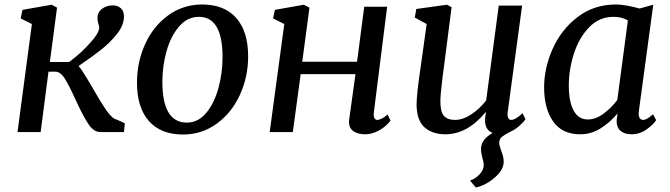

<svg xmlns="http://www.w3.org/2000/svg" viewBox="-20 -588 2985 855"><path d="M391 -408Q402 -420 411 -435Q420 -450 422 -463Q422 -470 418 -482.5Q414 -495 414 -507Q414 -533 434 -548.5Q454 -564 482 -564Q504 -564 518 -551.5Q532 -539 532 -515Q532 -476 501.5 -437.5Q471 -399 432 -368Q393 -337 330 -294Q346 -275 367 -239.5Q388 -204 392 -197Q429 -132 454.5 -95.5Q480 -59 501 -55L536 -39L532 0H426Q397 0 373 -36.5Q349 -73 317 -143Q288 -207 268.5 -238Q249 -269 226 -269H196L161 0H58L122 -481L72 -506L80 -544L210 -567L234 -554L202 -312H288Q319 -335 342 -356.5Q365 -378 391 -408Z M1085 -337Q1085 -246 1048.5 -166Q1012 -86 945.5 -37.5Q879 11 795 11Q696 11 643 -49Q590 -109 590 -220Q590 -312 626.5 -392Q663 -472 729.5 -520Q796 -568 880 -568Q979 -568 1032 -508Q1085 -448 1085 -337ZM703 -224Q703 -42 812 -42Q863 -42 899 -86Q935 -130 953 -197Q971 -264 971 -333Q971 -513 866 -513Q814 -513 777 -469.5Q740 -426 721.5 -359.5Q703 -293 703 -224Z M1644 -79Q1644 -67 1648.5 -60.5Q1653 -54 1659 -54Q1678 -54 1706 -78L1719 -51Q1713 -42 1697 -27.5Q1681 -13 1656.5 -1.5Q1632 10 1605 10Q1573 10 1553.5 -4Q1534 -18 1534 -45L1535 -56L1563 -258H1319L1284 0H1181L1246 -481L1196 -506L1204 -544L1333 -567L1358 -554L1326 -313H1570L1602 -558H1704L1645 -89Z M1951 -247Q1941 -165 1941 -137Q1941 -90 1957 -72Q1973 -54 2006 -54Q2042 -54 2080 -79.5Q2118 -105 2145 -141L2201 -563H2305L2241 -90L2240 -79Q2240 -67 2244.5 -60.5Q2249 -54 2256 -54Q2276 -54 2307 -84L2320 -57Q2313 -46 2294.5 -29Q2276 -12 2252 -1Q2228 11 2215.5 21Q2203 31 2203 48Q2203 57 2211 81Q2223 109 2223 132Q2223 168 2183.5 202.5Q2144 237 2099 247L2073 216Q2096 209 2115 189Q2134 169 2134 147Q2134 133 2128 115Q2122 93 2122 75Q2122 33 2174 4Q2140 -9 2140 -52Q2140 -70 2144 -87L2142 -88Q2061 10 1963 10Q1906 10 1871 -20.5Q1836 -51 1835 -121Q1835 -168 1854 -295L1880 -481L1827 -510L1834 -548L1970 -567L1991 -556L1957 -291Z M2824 -83Q2824 -68 2829.5 -61Q2835 -54 2844 -54Q2860 -54 2888 -79L2902 -53Q2891 -35 2860.5 -12.5Q2830 10 2792 10Q2761 10 2743 -5.5Q2725 -21 2726 -54L2730 -83Q2698 -44 2655.5 -17Q2613 10 2564 10Q2483 10 2443 -47.5Q2403 -105 2403 -199Q2403 -285 2441 -370.5Q2479 -456 2552 -512Q2625 -568 2723 -568Q2746 -568 2775 -562.5Q2804 -557 2828 -550L2889 -567L2825 -94Q2824 -90 2824 -83ZM2712 -513Q2648 -513 2603 -466Q2558 -419 2535.5 -348.5Q2513 -278 2513 -207Q2513 -135 2534.5 -95.5Q2556 -56 2598 -56Q2633 -56 2668.5 -82.5Q2704 -109 2729 -143L2776 -497Q2750 -513 2712 -513Z"/></svg>

Font: Koeln Type Serif
Style: Italic
Weight: 400
Italic angle: -8°
Designer: Eben Sorkin
Foundry: Eben Sorkin
Version: Version 2.002